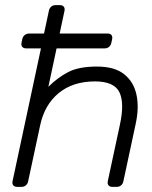

<svg xmlns="http://www.w3.org/2000/svg" viewBox="-20 -730 593 750"><path d="M47 0Q37 0 32 -6Q27 -12 29 -22L140 -541H82Q72 -541 67 -547Q62 -553 64 -563L67 -577Q69 -587 76.5 -593Q84 -599 94 -599H152L171 -688Q173 -698 180 -704Q187 -710 197 -710H214Q224 -710 229 -704Q234 -698 232 -688L213 -599H401Q411 -599 415.5 -593Q420 -587 418 -577L415 -563Q413 -553 406 -547Q399 -541 389 -541H201L169 -391Q204 -426 245.5 -448Q287 -470 359 -470Q427 -470 464.5 -440.5Q502 -411 513 -360.5Q524 -310 510 -246L462 -22Q460 -12 453 -6Q446 0 436 0H419Q409 0 404 -6Q399 -12 401 -22L448 -241Q467 -327 446.5 -369.5Q426 -412 351 -412Q265 -412 209.5 -366.5Q154 -321 137 -241L90 -22Q88 -12 81 -6Q74 0 64 0Z"/></svg>

Font: Rubik Light Light
Style: Italic
Weight: 300
Italic angle: -12°
Version: Version 2.104